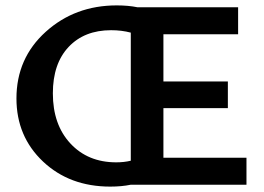

<svg xmlns="http://www.w3.org/2000/svg" viewBox="-20 -685 979 712"><path d="M586 -100H894V0H465Q431 7 389 7Q238 7 139.5 -86Q41 -179 41 -320Q41 -469 149.5 -567Q258 -665 413 -665Q456 -665 490 -658H863V-558H586V-383H825V-284H586ZM411 -83Q440 -83 465 -89V-564Q431 -573 392 -573Q293 -573 234.5 -511Q176 -449 176 -339Q176 -223 241 -153Q306 -83 411 -83Z"/></svg>

Font: EauTest
Style: Bold
Weight: 700
Designer: Christian Thalmann (Catharsis Fonts)
Version: Version 0.001;PS 000.001;hotconv 1.0.88;makeotf.lib2.5.64775